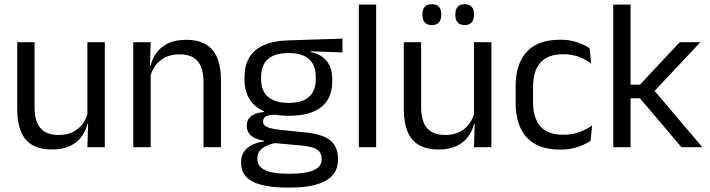

<svg xmlns="http://www.w3.org/2000/svg" viewBox="-20 -684 3298 892"><path d="M60 -488H140.5V-184.5Q140.5 -146 151.2 -117.2Q162 -88.5 186.5 -72.8Q211 -57 252.5 -57Q291.5 -57 319.5 -71.2Q347.5 -85.5 365.2 -110.5Q383 -135.5 389.5 -167L404 -109.5H386.5Q379 -76.5 359 -49.2Q339 -22 305.2 -5.8Q271.5 10.5 222 10.5Q164.5 10.5 128.8 -11.2Q93 -33 76.5 -74.8Q60 -116.5 60 -175.5ZM386 -488H467V0H386L389.5 -117L386 -122Z M1006.5 0H925.5V-303.5Q925.5 -343 914.8 -371.5Q904 -400 879.8 -415.8Q855.5 -431.5 813.5 -431.5Q775 -431.5 746.8 -417Q718.5 -402.5 701 -377.8Q683.5 -353 676.5 -321.5L662 -379H679.5Q687.5 -412 707.5 -439.2Q727.5 -466.5 761.2 -482.8Q795 -499 844 -499Q902 -499 937.8 -477Q973.5 -455 990 -413.8Q1006.5 -372.5 1006.5 -312.5ZM680 0H599V-488H680L676.5 -371L680 -366.5Z M1322 -146Q1222.5 -146 1169.2 -189.5Q1116 -233 1116 -314V-326.5Q1116 -377 1136.8 -414.5Q1157.5 -452 1203 -473.2Q1248.5 -494.5 1322 -496.5L1571 -504.5V-440.5L1424 -445.5L1423.5 -442Q1458 -435 1480 -418Q1502 -401 1512.8 -375.5Q1523.5 -350 1523.5 -316V-305Q1523.5 -227.5 1472.5 -186.8Q1421.5 -146 1322 -146ZM1318.5 123H1330Q1375 123 1407.2 116.2Q1439.5 109.5 1457 95Q1474.5 80.5 1474.5 56.5V54.5Q1474.5 26.5 1454.2 11.8Q1434 -3 1385 -7.5L1247 -20L1270 -21Q1242 -17 1220.8 -8Q1199.5 1 1187.5 15.8Q1175.5 30.5 1175.5 52.5V53.5Q1175.5 79 1193 94.5Q1210.5 110 1242.5 116.5Q1274.5 123 1318.5 123ZM1328.5 187.5H1314Q1248 187.5 1200.2 176.2Q1152.5 165 1126.2 139.8Q1100 114.5 1100 72V70Q1100 40 1114.2 20Q1128.5 0 1152.8 -11.5Q1177 -23 1207 -27L1206.5 -30Q1165.5 -37 1146 -54.2Q1126.5 -71.5 1126.5 -99V-99.5Q1126.5 -118.5 1135.2 -132Q1144 -145.5 1161.8 -153.5Q1179.5 -161.5 1207 -163.5V-173.5L1300 -150L1262 -151Q1228 -150.5 1215 -142.8Q1202 -135 1202 -119.5V-119Q1202 -102.5 1220.5 -94Q1239 -85.5 1283.5 -80.5L1402 -68.5Q1479.5 -60.5 1515 -31.2Q1550.5 -2 1550.5 55V57.5Q1550.5 103 1523.5 132Q1496.5 161 1447 174.2Q1397.5 187.5 1328.5 187.5ZM1321 -206Q1363 -206 1390.8 -218.2Q1418.5 -230.5 1432.8 -255.2Q1447 -280 1447 -316V-328Q1447 -363 1433.2 -387.5Q1419.5 -412 1392 -424.8Q1364.5 -437.5 1323 -437.5H1320Q1275 -437.5 1246.8 -423.8Q1218.5 -410 1205.8 -385.2Q1193 -360.5 1193 -327.5V-316Q1193 -280 1207.2 -255.5Q1221.5 -231 1250 -218.5Q1278.5 -206 1321 -206Z M1727.5 0H1647V-662.5H1727.5Z M1856 -488H1936.5V-184.5Q1936.5 -146 1947.2 -117.2Q1958 -88.5 1982.5 -72.8Q2007 -57 2048.5 -57Q2087.5 -57 2115.5 -71.2Q2143.5 -85.5 2161.2 -110.5Q2179 -135.5 2185.5 -167L2200 -109.5H2182.5Q2175 -76.5 2155 -49.2Q2135 -22 2101.2 -5.8Q2067.5 10.5 2018 10.5Q1960.5 10.5 1924.8 -11.2Q1889 -33 1872.5 -74.8Q1856 -116.5 1856 -175.5ZM2182 -488H2263V0H2182L2185.5 -117L2182 -122ZM1986 -567.5Q1964.5 -567.5 1953.5 -579.8Q1942.5 -592 1942.5 -614.5V-618Q1942.5 -640.5 1953.5 -652.5Q1964.5 -664.5 1986 -664.5Q2008.5 -664.5 2019.2 -652.5Q2030 -640.5 2030 -618V-614.5Q2030 -592 2019.2 -579.8Q2008.5 -567.5 1986 -567.5ZM2139 -567.5Q2117 -567.5 2106.2 -579.8Q2095.5 -592 2095.5 -614.5V-618Q2095.5 -640.5 2106.2 -652.5Q2117 -664.5 2139 -664.5Q2160.5 -664.5 2171.2 -652.5Q2182 -640.5 2182 -618V-614.5Q2182 -592 2171.2 -579.8Q2160.5 -567.5 2139 -567.5Z M2583 11Q2478 11 2426.8 -45.8Q2375.5 -102.5 2375.5 -206.5V-282.5Q2375.5 -387 2427 -443.2Q2478.5 -499.5 2583 -499.5Q2614 -499.5 2639.5 -493.8Q2665 -488 2685.2 -478.8Q2705.5 -469.5 2719.5 -459.5L2726.5 -389Q2703 -407 2670.8 -419.5Q2638.5 -432 2595 -432Q2525 -432 2490.8 -393.2Q2456.5 -354.5 2456.5 -280.5V-208.5Q2456.5 -136 2490.8 -97Q2525 -58 2595 -58Q2640 -58 2672.8 -70.5Q2705.5 -83 2731 -101L2723.5 -29.5Q2701.5 -14.5 2666 -1.8Q2630.5 11 2583 11Z M3243 0H3146L2953 -227.5H2901.5V-290.5H2953L3138 -488H3234L3012.5 -252.5V-272ZM2909.5 0H2829V-662.5H2909.5Z"/></svg>

Font: Anek Kannada Medium
Style: Regular
Weight: 400
Version: Version 1.003